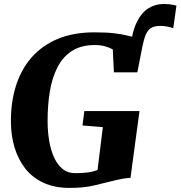

<svg xmlns="http://www.w3.org/2000/svg" viewBox="-20 -910 882 938"><path d="M645 -603.5 616 -668.5Q624 -751.5 647.5 -800Q671 -848.5 705.2 -869.5Q739.5 -890.5 778.5 -890.5Q796 -890.5 812.5 -888.5Q829 -886.5 842 -882.5L826.5 -772.5Q812.5 -777.5 795.5 -780.5Q778.5 -783.5 762.5 -783.5Q735 -783.5 718.5 -773.5Q702 -763.5 692.2 -740.5Q682.5 -717.5 674.5 -677.5ZM319.5 8Q245.5 8 191.5 -17.5Q137.5 -43 103.2 -87Q69 -131 51.8 -187.5Q34.5 -244 33.5 -306Q31.5 -406 57 -488Q82.5 -570 134.2 -629.2Q186 -688.5 262.8 -720.2Q339.5 -752 441.5 -752Q502.5 -752 541.2 -747Q580 -742 606 -735.5Q632 -729 653 -724Q660.5 -722.5 667.8 -721Q675 -719.5 682.5 -718L651 -556.5H536.5L531 -668.5Q513.5 -678.5 491.8 -684.2Q470 -690 443.5 -690Q376 -690 331 -660.8Q286 -631.5 260 -579.8Q234 -528 223.2 -461.5Q212.5 -395 212.5 -320Q212.5 -267.5 220.5 -221Q228.5 -174.5 245 -139.2Q261.5 -104 286.5 -84Q311.5 -64 347 -64Q380.5 -64 407.8 -67.5Q435 -71 456.5 -79.5L482.5 -289L383 -297L392 -367.5H661.5L617.5 -41Q602 -41 575 -36Q548 -31 526 -25Q483.5 -14 435.5 -3Q387.5 8 319.5 8Z"/></svg>

Font: Merriweather 20pt Black
Style: Italic
Weight: 900
Italic angle: -7.8°
Version: Version 2.101